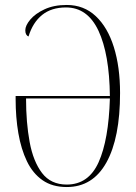

<svg xmlns="http://www.w3.org/2000/svg" viewBox="-20 -744 550 774"><path d="M249 10Q191 10 151.5 -17.5Q112 -45 88.5 -94Q65 -143 54 -207Q43 -271 43 -344V-357H423Q421 -526 377 -620Q333 -714 246 -714Q187 -714 149.5 -683.5Q112 -653 95 -597Q82 -602 82 -622Q82 -641 102 -665Q122 -689 159.5 -706.5Q197 -724 249 -724Q318 -724 366 -679Q414 -634 439 -554Q464 -474 464 -369Q464 -188 409 -89Q354 10 249 10ZM249 0Q337 0 377.5 -90Q418 -180 423 -347H85Q85 -250 99.5 -171.5Q114 -93 149.5 -46.5Q185 0 249 0Z"/></svg>

Font: Noto Serif Display ExtraCondensed ExtraLight
Style: Regular
Weight: 200
Width: 2
Designer: Monotype Design Team
Foundry: Monotype Imaging Inc.
Version: Version 2.009